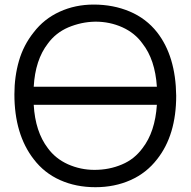

<svg xmlns="http://www.w3.org/2000/svg" viewBox="-20 -784 814 820"><path d="M732.5 -375Q732.5 -207 651 -104Q605.5 -45 537.5 -14.8Q469.5 15.5 387.5 15.5Q304.5 15.5 236.8 -14.8Q169 -45 124 -104Q41.5 -210.5 41.5 -381Q41.5 -457 61 -524.2Q80.5 -591.5 124 -646Q168 -703.5 234.8 -734Q301.5 -764.5 380 -764.5Q464 -764.5 534.2 -734.8Q604.5 -705 651 -646Q730.5 -544 732.5 -375ZM124 -413.5H650Q642.5 -529.5 588.5 -598Q556.5 -643 502.5 -667.5Q449 -691.5 387.5 -691.5Q356.5 -691 327.8 -684.8Q299 -678.5 271.5 -667Q217.5 -643.5 184.5 -598Q130.5 -528.5 124 -413.5ZM650 -336.5H124Q130.5 -221.5 184.5 -151Q217 -106.5 270 -82.5Q324 -58.5 383.5 -58.5Q446.5 -58.5 500.5 -81.5Q528 -93 549.8 -110.5Q571.5 -128 588.5 -151Q642.5 -220.5 650 -336.5Z"/></svg>

Font: Russisch Sans
Style: Regular
Weight: 400
Designer: Michael Sharanda (font) & Cristiano Sobral (main changes)
Foundry: Michael Sharanda
Version: Version 2.00;October 25, 2020;FontCreator 13.0.0.2681 64-bit